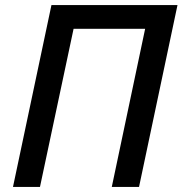

<svg xmlns="http://www.w3.org/2000/svg" viewBox="-20 -734 717 754"><path d="M31 0H137L269 -621H550L419 0H526L677 -714H182Z"/></svg>

Font: Noto Sans Medium
Style: Italic
Weight: 500
Italic angle: -12°
Designer: Monotype Design Team
Foundry: Monotype Imaging Inc.
Version: Version 2.013